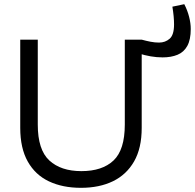

<svg xmlns="http://www.w3.org/2000/svg" viewBox="-20 -890 934 920"><path d="M759 -615Q731 -615 702 -620Q673 -625 645 -634L659 -700Q681 -694 701.5 -690Q722 -686 742 -686Q772 -686 793 -704.5Q814 -723 814 -773Q814 -791 812 -812.5Q810 -834 806 -858L863 -870Q878 -841 886 -810Q894 -779 894 -751Q894 -700 877.5 -670Q861 -640 830.5 -627.5Q800 -615 759 -615ZM368 10Q280 10 214.5 -21Q149 -52 113 -116Q77 -180 77 -277V-700H161V-293Q161 -172 216.5 -121Q272 -70 370 -70Q470 -70 524 -121Q578 -172 578 -293V-700H659V-277Q659 -180 622.5 -116.5Q586 -53 521 -21.5Q456 10 368 10Z"/></svg>

Font: REM Light
Style: Regular
Weight: 300
Designer: Octavio Pardo
Foundry: Ashler Design
Version: Version 1.005;gftools[0.9.28]